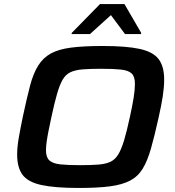

<svg xmlns="http://www.w3.org/2000/svg" viewBox="-20 -924 870 952"><path d="M371 8Q253 8 186 -6.5Q119 -21 92 -57Q65 -93 65 -158Q65 -194 73 -240.5Q81 -287 94 -349Q113 -438 129 -499Q145 -560 169.5 -599Q194 -638 232.5 -659Q271 -680 333 -688Q395 -696 489 -696Q606 -696 672.5 -681.5Q739 -667 766.5 -631Q794 -595 794 -529Q794 -492 787 -446.5Q780 -401 766 -339Q746 -249 728.5 -187.5Q711 -126 687.5 -87.5Q664 -49 625 -28.5Q586 -8 525 0Q464 8 371 8ZM378 -105Q432 -105 468.5 -108Q505 -111 528 -122Q551 -133 566.5 -158.5Q582 -184 595.5 -229Q609 -274 624 -344Q636 -398 642.5 -438.5Q649 -479 649 -508Q649 -544 633 -559.5Q617 -575 580 -579Q543 -583 481 -583Q426 -583 389.5 -580Q353 -577 329.5 -566Q306 -555 291 -529.5Q276 -504 263 -459Q250 -414 235 -344Q227 -307 221 -277Q215 -247 211.5 -222.5Q208 -198 208 -179Q208 -144 225 -128.5Q242 -113 279 -109Q316 -105 378 -105ZM335 -755 336 -761 476 -904H597L680 -761L679 -755H600L530 -849L426 -755Z"/></svg>

Font: Saira Expanded SemiBold
Style: Italic
Weight: 600
Width: 7
Italic angle: -12°
Designer: Hector Gatti with collaboration of the Omnibus-Type team
Foundry: Omnibus-Type
Version: Version 1.101